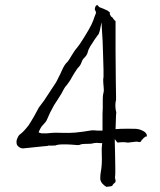

<svg xmlns="http://www.w3.org/2000/svg" viewBox="-20 -722 640 766"><path d="M423 -656Q423 -656 427 -654Q428 -653 431 -649Q432 -646 435 -644Q436 -643 436 -642L441 -638V-520Q442 -461 442 -402Q442 -385 442.5 -369Q443 -353 443 -336V-332Q443 -326 443 -324Q437 -301 444 -272Q443 -269 443 -265V-264L441 -207H447Q453 -207 460 -208Q486 -209 522 -208Q526 -208 534 -206H535Q542 -204 550 -200Q557 -197 562 -191Q566 -186 566 -181Q565 -179 565 -177H560L557 -174Q553 -173 549 -166L546 -165L545 -163Q544 -159 542 -157Q540 -156 535 -155Q534 -155 532 -156Q528 -157 524 -157Q494 -154 490 -153Q474 -156 457 -154Q449 -152 447 -155L438 -167V-152Q438 -140 439 -112Q439 -83 440 -54V-38Q440 -21 439 -17Q438 -13 441 -3Q442 3 439 6Q431 12 428 19Q424 22 408 23H406L405 24Q395 18 388 10Q380 0 380 -10Q380 -17 380.5 -23.5Q381 -30 382 -35Q388 -65 386 -109Q385 -130 387 -145L388 -151H382Q375 -151 364 -152Q357 -152 346 -149Q339 -148 320 -148Q305 -148 298 -144H297Q293 -142 266 -145Q221 -148 204 -143V-142Q200 -141 172 -141L171 -140Q169 -140 140 -137Q97 -132 92 -132Q89 -132 72 -130Q62 -130 54 -137Q46 -143 46 -153Q45 -162 50 -172Q54 -182 61 -187Q73 -195 94 -222Q101 -232 116 -258Q129 -282 135 -293Q138 -296 156 -321Q159 -326 175 -350Q199 -387 202 -391Q205 -395 214 -414Q221 -427 226 -439Q237 -465 250 -476Q253 -479 266 -501Q279 -523 290 -535Q295 -540 315 -572Q335 -604 344 -622Q353 -641 357 -655Q358 -657 360.5 -663.5Q363 -670 363 -670.5Q363 -671 362 -677H361V-679Q361 -679 360 -679Q360 -680 360 -680V-681Q359 -682 358 -685Q359 -688 360 -694Q361 -697 363 -699Q364 -700 367 -702Q368 -701 370 -701L371 -699L372 -698L376 -694Q378 -692 383 -691Q388 -689 393 -687Q395 -686 406 -681H407Q412 -678 418 -673Q418 -670 418 -668Q419 -664 419 -663L420 -662L421 -660Q422 -657 423 -656ZM360 -679ZM389 -267Q390 -278 390 -292V-322Q390 -336 391 -343Q395 -357 394 -368L392 -393Q391 -405 393 -416Q394 -423 391 -511Q390 -558 387 -598L385 -633L378 -599Q375 -590 374 -587L358 -565Q348 -549 340 -537Q332 -524 330 -514Q328 -502 313 -488Q309 -484 305 -473Q302 -462 289 -449Q288 -448 277 -431Q274 -425 268 -416Q258 -396 240 -375Q236 -370 226 -350Q223 -346 211 -326Q204 -316 196 -303Q188 -288 180 -273Q174 -259 167 -244Q164 -236 151 -223L150 -222Q149 -220 146 -218V-217Q143 -213 142 -211Q139 -206 136 -199L134 -194L139 -192L146 -190H148H149Q151 -190 167 -190Q168 -190 188 -192Q197 -193 228 -192Q255 -191 280 -193Q318 -197 333 -200Q340 -201 346 -202Q349 -202 356 -202Q368 -201 368 -201H373H384H389V-206Q389 -226 389 -267Z"/></svg>

Font: ToneOZ-Tsuipita-TC
Style: Tsuipita-TC
Weight: 400
Designer: :Jeffrey Xuan (Chih-Lin Hsuan)  :
Foundry: jeffreyx@gmail.com, cjkFonts.io
Version: Version 0.24071